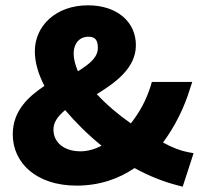

<svg xmlns="http://www.w3.org/2000/svg" viewBox="-20 -686 759 722"><path d="M225 -272C265 -225 310 -180 362 -138C337 -125 309 -117 283 -117C221 -117 181 -150 181 -199C181 -225 196 -248 225 -272ZM312 -548C338 -548 348 -535 348 -506C348 -473 322 -448 273 -418C263 -442 257 -464 257 -484C257 -526 282 -548 312 -548ZM686 -114C659 -119 628 -131 593 -150C638 -211 673 -281 695 -354L703 -378H551L547 -364C530 -309 505 -264 472 -222C425 -255 381 -292 344 -332C414 -375 491 -430 491 -516C491 -604 420 -666 311 -666C189 -666 111 -588 111 -493C111 -451 124 -408 147 -363C86 -322 28 -269 28 -181C28 -72 118 12 268 12C355 12 427 -14 486 -54C542 -23 600 -1 648 11L667 16L708 -110Z"/></svg>

Font: Falling Sky
Style: ExBd
Weight: 400
Designer: Paul D. Hunt
Foundry: Adobe Systems Incorporated
Version: Version 1.02